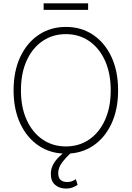

<svg xmlns="http://www.w3.org/2000/svg" viewBox="-20 -896 776 1132"><path d="M368.7 9.8Q277.8 9.8 208.3 -36.9Q138.7 -83.5 99.4 -167.5Q60.1 -251.5 60.1 -363.3Q60.1 -476.1 99.4 -560.1Q138.7 -644 208.3 -690.7Q277.8 -737.3 368.7 -737.3Q459.5 -737.3 528.8 -690.7Q598.1 -644 637.2 -560.1Q676.3 -476.1 676.3 -363.3Q676.3 -251 637.2 -167Q598.1 -83 528.8 -36.6Q459.5 9.8 368.7 9.8ZM368.7 -32.7Q445.8 -32.7 505.4 -73.2Q564.9 -113.8 598.9 -188.2Q632.8 -262.7 632.8 -363.3Q632.8 -464.4 598.9 -538.8Q564.9 -613.3 505.4 -654.1Q445.8 -694.8 368.7 -694.8Q291.5 -694.8 231.7 -654.5Q171.9 -614.3 137.7 -539.8Q103.5 -465.3 103.5 -363.3Q103.5 -262.7 137.5 -188.5Q171.4 -114.3 231.2 -73.5Q291 -32.7 368.7 -32.7ZM369.6 215.8Q330.1 215.8 304.7 193.6Q279.3 171.4 279.8 129.4Q279.8 103 290.5 79.8Q301.3 56.6 322.5 34.4Q343.8 12.2 375 -9.3L402.8 1Q367.7 33.2 345.5 63Q323.2 92.8 323.2 125.5Q323.2 151.9 337.2 164.6Q351.1 177.2 376.5 177.2Q392.1 177.2 404.1 172.6Q416 168 427.2 160.6L437.5 193.8Q423.3 203.6 406.7 209.7Q390.1 215.8 369.6 215.8ZM499.5 -876.5V-837.9H237.3V-876.5Z"/></svg>

Font: Inter Tight ExtraLight
Style: Regular
Weight: 250
Designer: Rasmus Andersson
Foundry: rsms
Version: Version 3.004